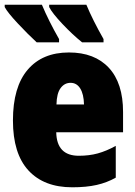

<svg xmlns="http://www.w3.org/2000/svg" viewBox="-21 -786 575 816"><path d="M502 -310V-224H218Q220 -124 314 -124Q358 -124 394.5 -134Q431 -144 471 -166V-31Q434 -10 390 0Q346 10 286 10Q166 10 100 -61.5Q34 -133 34 -274Q34 -416 96.5 -489.5Q159 -563 272 -563Q381 -563 441.5 -498Q502 -433 502 -310ZM219 -342H336Q335 -386 320 -410Q305 -434 279 -434Q253 -434 236.5 -411.5Q220 -389 219 -342ZM230 -620V-606H135Q98 -640 54.5 -686.5Q11 -733 -1 -756V-766H157Q186 -697 230 -620ZM419 -620V-606H328Q288 -638 244.5 -684Q201 -730 188 -756V-766H346Q373 -701 419 -620Z"/></svg>

Font: Noto Sans Display Black Narrow
Style: Regular
Weight: 900
Width: 4
Designer: Monotype Design team
Foundry: Monotype Imaging Inc.
Version: Version 1.000